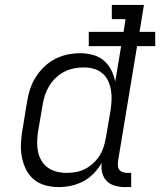

<svg xmlns="http://www.w3.org/2000/svg" viewBox="-20 -755 653 783"><path d="M219 8Q191 8 164 0.5Q137 -7 117 -24Q97 -41 85.5 -65Q74 -89 69 -116Q64 -143 65.5 -171.5Q67 -200 72 -228L90 -338Q94 -364 102 -389.5Q110 -415 124.5 -438.5Q139 -462 159.5 -482Q180 -502 204.5 -514.5Q229 -527 255 -532.5Q281 -538 307 -538Q334 -538 359.5 -531Q385 -524 403.5 -508Q422 -492 433.5 -469.5Q445 -447 450 -422L474 -567H342V-625H484L492 -677H436V-735H567L549 -625H613V-567H539L461 -96Q460 -86 461 -77Q462 -68 467.5 -61.5Q473 -55 481.5 -52.5Q490 -50 499 -50H515V8H490Q469 8 449 2.5Q429 -3 415.5 -16.5Q402 -30 397 -50Q392 -70 395 -91Q382 -68 362.5 -48Q343 -28 319.5 -15.5Q296 -3 270 2.5Q244 8 219 8ZM252 -50Q252 -50 252 -50Q252 -50 252 -50Q271 -50 290.5 -53.5Q310 -57 328 -66.5Q346 -76 361 -90Q376 -104 386.5 -121Q397 -138 403 -157Q409 -176 412 -195L431 -305Q434 -326 435 -347Q436 -368 432.5 -388Q429 -408 420.5 -426Q412 -444 397 -456.5Q382 -469 362.5 -474.5Q343 -480 322 -480Q301 -480 281 -476Q261 -472 242.5 -462.5Q224 -453 208 -438Q192 -423 181 -405Q170 -387 163.5 -367.5Q157 -348 154 -328L135 -218Q132 -198 131.5 -177Q131 -156 135 -136.5Q139 -117 149 -100Q159 -83 175 -71.5Q191 -60 211 -55Q231 -50 252 -50Z"/></svg>

Font: Iosevka Curly Slab LtEx
Style: Italic
Weight: 300
Width: 7
Italic angle: -9°
Monospace: yes
Designer: Belleve Invis
Foundry: Belleve Invis
Version: Version 11.1.0; ttfautohint (v1.8.3)